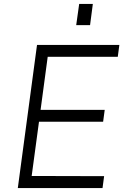

<svg xmlns="http://www.w3.org/2000/svg" viewBox="-20 -950 642 970"><path d="M449 -930H380L365 -823H435ZM70 0H498L506 -60L140 -61L177 -335H501L509 -395H185L221 -663H575L583 -723H167Z"/></svg>

Font: United Sans ExtraLight
Style: Italic
Weight: 200
Italic angle: -8°
Designer: Pablo Impallari, Rodrigo Fuenzalida (Modified by Dan O. Williams)
Version: Version 1.000;PS 001.000;hotconv 1.0.88;makeotf.lib2.5.64775